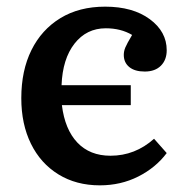

<svg xmlns="http://www.w3.org/2000/svg" viewBox="-20 -543 555 577"><path d="M280 14Q209 14 155.5 -19Q102 -52 73 -111Q44 -170 44 -248Q44 -331 74.5 -392.5Q105 -454 161.5 -488.5Q218 -523 296 -523Q379 -523 430 -485.5Q481 -448 481 -392Q481 -363 463.5 -345.5Q446 -328 415 -328Q385 -328 368.5 -341.5Q352 -355 352 -378Q352 -389 356.5 -400Q361 -411 377 -438Q343 -458 298 -458Q240 -458 204 -412Q168 -366 165 -287H373V-227H166Q175 -154 212.5 -114.5Q250 -75 312 -75Q386 -75 443 -126L481 -83Q448 -39 395.5 -12.5Q343 14 280 14Z"/></svg>

Font: Literata Medium
Style: Regular
Weight: 500
Designer: Latin by Veronika Burian and Jose Scaglione. Greek by Irene Vlachou. Cyrillic by Vera Evstafieva.
Foundry: TypeTogether
Version: Version 3.103; ttfautohint (v1.8.4.7-5d5b);gftools[0.9.29]